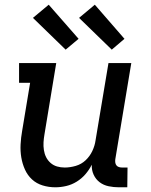

<svg xmlns="http://www.w3.org/2000/svg" viewBox="-20 -788 640 816"><path d="M215 8Q187 8 161 0Q135 -8 116 -25.5Q97 -43 86 -67.5Q75 -92 70.5 -119Q66 -146 67.5 -174.5Q69 -203 74 -231L108 -436H61V-520H219L169 -217Q166 -200 165 -183.5Q164 -167 166.5 -150.5Q169 -134 176 -120Q183 -106 195 -95.5Q207 -85 222.5 -80.5Q238 -76 255 -76Q278 -76 302 -83Q326 -90 344 -107Q362 -124 372.5 -146.5Q383 -169 386 -191L441 -520H538L470 -111Q469 -104 470 -97Q471 -90 475 -85Q479 -80 485.5 -78Q492 -76 499 -76H522L521 8H485Q463 8 441.5 3.5Q420 -1 403.5 -13.5Q387 -26 378 -45.5Q369 -65 370 -88Q359 -66 343 -47.5Q327 -29 306 -16Q285 -3 261.5 2.5Q238 8 215 8ZM455 -577 316 -712 383 -768 509 -623ZM259 -577 120 -712 187 -768 314 -623Z"/></svg>

Font: Iosevka HT Medium Extended
Style: Italic
Weight: 500
Width: 7
Italic angle: -9°
Monospace: yes
Designer: Belleve Invis
Foundry: Belleve Invis
Version: Version 32.3.0; ttfautohint (v1.8.4)